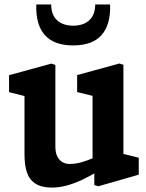

<svg xmlns="http://www.w3.org/2000/svg" viewBox="-20 -838 660 870"><path d="M91 -138.5V-434.2L123.1 -394.9L21.1 -420.4V-497.3L212.8 -549.8L230.9 -543.8V-173Q230.9 -147 239.5 -129.5Q248.2 -112 262.7 -103.5Q277.2 -95.1 295.1 -95.1Q321.5 -95.1 348.5 -102.6Q375.4 -110.1 407.5 -123.9Q419 -128.6 431.6 -134.3V-66.3Q390.3 -41.3 354.1 -24.1Q317.8 -6.9 283.1 2.5Q248.3 12 215.6 12Q168.2 12 140.7 -5.9Q113.2 -23.8 102.1 -56.5Q91 -89.2 91 -138.5ZM407.3 -84.4 399.4 -97.5V-426L421.1 -398.3L329.5 -420.9V-497.8L521.2 -550.3L539.2 -544.3V-117.9L517.1 -145.9L608.7 -123.4V-46.5L425.7 6L407.3 0.6ZM144.4 -817.7H211.9Q211.9 -771.5 238.3 -746.6Q264.8 -721.7 311.7 -721.7Q358.6 -721.7 385 -746.6Q411.4 -771.5 411.4 -817.7H478.9Q482 -726.5 440.4 -679.4Q398.8 -632.2 311.7 -632.2Q224.5 -632.2 182.9 -679.4Q141.3 -726.5 144.4 -817.7Z"/></svg>

Font: Monaspace Xenon Var ExtraLight
Style: Regular
Weight: 200
Designer: Riley Cran and the Lettermatic Team
Version: Version 1.200 (Monaspace Xenon Var)